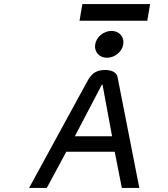

<svg xmlns="http://www.w3.org/2000/svg" viewBox="-20 -924 827 944"><path d="M385 -904 371 -822H704L718 -904ZM506 -640C544 -640 580 -669 586 -706C592 -743 566 -772 528 -772C490 -772 454 -743 448 -706C442 -669 468 -640 506 -640ZM558 -545C553 -570 527 -580 495 -580C433 -579 418 -539 402 -511L123 0H210L306 -178H544L579 0H665ZM481 -508H484L531 -254H348Z"/></svg>

Font: Charger Monospace
Style: Regular
Weight: 400
Designer: Jasper
Foundry: Cannot Into Space Fonts
Version: Version 0.980